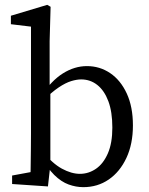

<svg xmlns="http://www.w3.org/2000/svg" viewBox="-20 -760 615 793"><path d="M30 0V-35L138 -55L105 0Q106 -23 106.5 -60.5Q107 -98 107.5 -138.5Q108 -179 108 -210V-650L25 -660V-695L175 -740L189 -732L185 -590V-398L188 -385V-79L178 10ZM310 -42Q346 -42 376.5 -63Q407 -84 425.5 -126.5Q444 -169 444 -233Q444 -298 427.5 -342Q411 -386 382 -409Q353 -432 315 -432Q297 -432 274 -425Q251 -418 222.5 -399Q194 -380 157 -343L148 -361Q192 -427 240 -457Q288 -487 339 -487Q392 -487 435 -458Q478 -429 503.5 -374Q529 -319 529 -242Q529 -165 502 -107.5Q475 -50 429 -18.5Q383 13 324 13Q294 13 263.5 2Q233 -9 204 -37.5Q175 -66 148 -118L157 -134Q196 -85 235.5 -63.5Q275 -42 310 -42Z"/></svg>

Font: Adobe Variable Font Prototype
Style: Regular
Weight: 389
Designer: Frank Grießhammer
Foundry: Adobe
Version: Version 1.004;hotconv 1.0.113;makeotfexe 2.5.65598